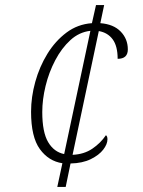

<svg xmlns="http://www.w3.org/2000/svg" viewBox="-20 -734 561 754"><path d="M225 -93Q171 -101 136.5 -148.5Q102 -196 102 -295Q102 -353 118.5 -412.5Q135 -472 166 -522.5Q197 -573 241 -606Q285 -639 341 -643L357 -714H389L374 -643Q426 -639 454 -610Q482 -581 482 -540Q482 -503 442 -503Q442 -553 422.5 -579.5Q403 -606 368 -612L265 -126Q310 -128 342.5 -150Q375 -172 396 -203Q402 -199 402 -187Q402 -168 385.5 -146.5Q369 -125 336.5 -109Q304 -93 257 -92L238 0H205ZM335 -613Q291 -608 256.5 -576.5Q222 -545 197 -497.5Q172 -450 159 -396.5Q146 -343 146 -294Q146 -215 169 -176Q192 -137 232 -129Z"/></svg>

Font: Noto Serif ExtraLight
Style: Italic
Weight: 200
Italic angle: -12°
Designer: Monotype Design Team
Foundry: Monotype Imaging Inc.
Version: Version 2.014; ttfautohint (v1.8.4.7-5d5b)